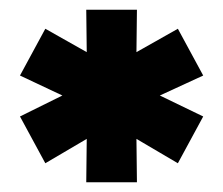

<svg xmlns="http://www.w3.org/2000/svg" viewBox="-20 -767 458 394"><path d="M157 -393H261L260 -482L345 -432L397 -528L308 -571L397 -612L345 -708L260 -660L261 -747H157L158 -660L73 -708L21 -612L108 -571L21 -528L73 -432L158 -482Z"/></svg>

Font: Arthouse Owned Black
Style: Regular
Weight: 900
Designer: Jeremy Tribby
Foundry: Tribby Type
Version: Version 1.000;PS 001.000;hotconv 1.0.88;makeotf.lib2.5.64775